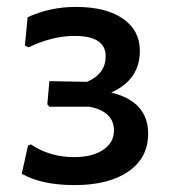

<svg xmlns="http://www.w3.org/2000/svg" viewBox="-20 -529 501 556"><path d="M302 -261Q409 -235 409 -142Q409 -72 352 -32.5Q295 7 196 7Q100 7 43 -26L61 -107L69 -111Q124 -74 195 -74Q247 -74 278.5 -95Q310 -116 310 -151Q310 -206 239 -220H123L117 -227L123 -294L232 -292Q286 -315 286 -366Q286 -425 196 -425Q132 -425 63 -392L52 -397L60 -479Q125 -509 199 -509Q287 -509 336 -475Q385 -441 385 -382Q385 -298 302 -261Z"/></svg>

Font: Alegreya Sans SC Medium
Style: Regular
Weight: 500
Designer: Juan Pablo del Peral
Foundry: Huerta Tipografica
Version: Version 2.001;PS 002.001;hotconv 1.0.88;makeotf.lib2.5.64775